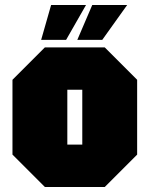

<svg xmlns="http://www.w3.org/2000/svg" viewBox="-20 -750 600 770"><path d="M30 -130V-430L160 -560H400L530 -430V-130L400 0H160ZM250 -170H310V-390H250ZM145 -590 185 -730H325L245 -590ZM290 -590 350 -730H490L390 -590Z"/></svg>

Font: Tektur Condensed Black
Style: Regular
Weight: 900
Width: 3
Designer: Adam Jagosz
Foundry: Adam Jagosz
Version: Version 1.005;gftools[0.9.30]